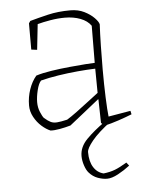

<svg xmlns="http://www.w3.org/2000/svg" viewBox="-50 -500 579 758"><g transform="rotate(-5 239.5 -121.5)"><path d="M218 -6Q197 0 175 4Q153 8 138 7Q121 0 103.5 -15.5Q86 -31 74 -53Q62 -75 62 -99Q62 -132 72.5 -162.5Q83 -193 101 -214Q126 -222 162 -227.5Q198 -233 234.5 -236.5Q271 -240 298.5 -242Q326 -244 335 -244L336 -391Q322 -411 294.5 -421.5Q267 -432 233 -432Q205 -432 175.5 -427Q146 -422 124 -416L113 -315L90 -318V-422L96 -431Q128 -440 168 -449.5Q208 -459 257 -459Q288 -459 312 -447Q336 -435 351 -419.5Q366 -404 368 -394Q366 -357 365 -308Q364 -259 364 -215Q364 -155 366 -104Q368 -53 371 -28L459 -43L462 -29Q437 -19 408.5 -9.5Q380 0 351 7L339 -6L337 -98L336 -100Q305 -75 271.5 -48.5Q238 -22 218 -6ZM116 -45Q131 -32 141.5 -27Q152 -22 166.5 -23Q181 -24 207 -30Q222 -39 246.5 -57Q271 -75 295.5 -94Q320 -113 336 -125L335 -221Q303 -220 264.5 -216.5Q226 -213 187.5 -207Q149 -201 118 -193Q108 -183 101.5 -156.5Q95 -130 95 -109Q95 -88 102.5 -70Q110 -52 116 -45ZM354 -9H379Q327 30 302.5 60Q278 90 278 105Q278 142 292.5 165Q307 188 332 194Q358 191 377.5 183.5Q397 176 425 159L435 172Q413 189 388 202.5Q363 216 344 216Q327 216 307.5 209Q288 202 273 185Q264 175 257.5 155.5Q251 136 251 118Q251 82 280.5 52Q310 22 354 -9Z"/></g></svg>

Font: Labrada ExtraLight
Style: Regular
Weight: 200
Designer: Mercedes Jáuregui
Foundry: Omnibus-Type Team
Version: Version 1.000; ttfautohint (v1.8.4.7-5d5b)